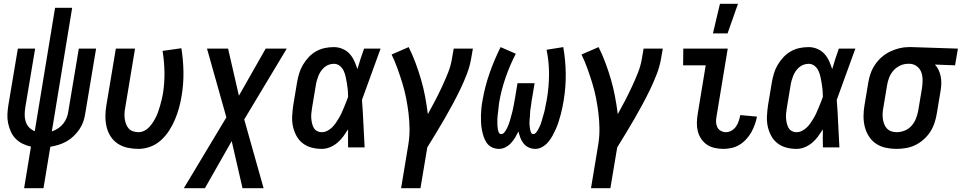

<svg xmlns="http://www.w3.org/2000/svg" viewBox="-20 -776 5064 1011"><path d="M107 215 143 -4Q120 -9 99.5 -19Q79 -29 63 -45Q47 -61 37.5 -82Q28 -103 23 -126Q18 -149 19 -173Q20 -197 24 -222L74 -520H165L113 -209Q110 -190 110 -171Q110 -152 115.5 -135Q121 -118 133.5 -105Q146 -92 163 -85L270 -735H360L253 -84Q271 -90 286.5 -100.5Q302 -111 313.5 -125.5Q325 -140 331.5 -157Q338 -174 340 -191L395 -520H486L429 -179Q426 -157 418.5 -135.5Q411 -114 398 -95Q385 -76 368 -59.5Q351 -43 330.5 -31.5Q310 -20 288.5 -13.5Q267 -7 245 -3L209 215Z M709 8Q680 8 652 2Q624 -4 601 -19Q578 -34 563 -57Q548 -80 541.5 -107Q535 -134 535 -163Q535 -192 540 -221L590 -520H691L639 -207Q636 -192 635.5 -177.5Q635 -163 637 -149Q639 -135 644 -122Q649 -109 658 -99Q667 -89 681 -84.5Q695 -80 709 -80Q725 -80 740 -87.5Q755 -95 766 -107Q777 -119 786 -133Q795 -147 802 -161.5Q809 -176 814 -191Q819 -206 823.5 -221.5Q828 -237 831.5 -252Q835 -267 838 -283Q847 -340 846 -396.5Q845 -453 836 -508L935 -522Q945 -461 946 -397.5Q947 -334 936 -269Q931 -238 922.5 -207.5Q914 -177 901.5 -147Q889 -117 871 -89Q853 -61 828 -38Q803 -15 771.5 -3.5Q740 8 709 8Z M948 215 1172 -158 1070 -520H1181L1238 -272L1379 -520H1490L1266 -147L1368 215H1257L1200 -33L1059 215Z M1675 8Q1646 8 1620 1Q1594 -6 1573.5 -22Q1553 -38 1540.5 -61.5Q1528 -85 1522.5 -111Q1517 -137 1518.5 -165Q1520 -193 1524 -221L1544 -341Q1548 -365 1555 -388.5Q1562 -412 1574.5 -433.5Q1587 -455 1604.5 -474Q1622 -493 1644 -505.5Q1666 -518 1690 -523Q1714 -528 1738 -528Q1762 -528 1784 -518.5Q1806 -509 1821 -492.5Q1836 -476 1845.5 -455Q1855 -434 1862 -412Q1870 -439 1878.5 -466Q1887 -493 1897 -520H1984Q1959 -453 1935 -385Q1911 -317 1886 -250Q1891 -188 1893.5 -125.5Q1896 -63 1900 0H1813Q1813 -24 1812.5 -47.5Q1812 -71 1813 -95Q1801 -76 1787.5 -57.5Q1774 -39 1756 -24Q1738 -9 1717 -0.5Q1696 8 1675 8ZM1675 -80Q1689 -80 1703 -87Q1717 -94 1728.5 -105Q1740 -116 1748.5 -129Q1757 -142 1765 -155Q1773 -168 1779 -182Q1785 -196 1791 -210Q1797 -224 1802.5 -238Q1808 -252 1813 -266Q1813 -284 1811.5 -301.5Q1810 -319 1807 -336Q1804 -353 1800.5 -370Q1797 -387 1790 -402.5Q1783 -418 1769.5 -429Q1756 -440 1738 -440Q1725 -440 1712 -435.5Q1699 -431 1688.5 -422Q1678 -413 1670 -401.5Q1662 -390 1657 -377.5Q1652 -365 1648.5 -352.5Q1645 -340 1643 -327L1623 -207Q1621 -194 1619.5 -180Q1618 -166 1619 -153Q1620 -140 1623 -127Q1626 -114 1632 -103Q1638 -92 1649.5 -86Q1661 -80 1675 -80Z M2092 215 2130 -14Q2137 -57 2136.5 -98.5Q2136 -140 2131 -181Q2126 -222 2118 -262Q2110 -302 2098 -340.5Q2086 -379 2072.5 -416.5Q2059 -454 2042 -489L2132 -528Q2152 -488 2168 -445Q2184 -402 2197 -357.5Q2210 -313 2218.5 -267.5Q2227 -222 2233 -175Q2253 -211 2271.5 -246.5Q2290 -282 2307 -318.5Q2324 -355 2339 -392.5Q2354 -430 2360 -468L2369 -520H2470L2461 -468Q2454 -427 2438.5 -386.5Q2423 -346 2404 -306.5Q2385 -267 2364 -228Q2343 -189 2321 -151Q2299 -113 2276 -75Q2253 -37 2230 0L2194 215Z M2608 8Q2588 8 2571 0Q2554 -8 2543.5 -23Q2533 -38 2527 -55.5Q2521 -73 2517.5 -92Q2514 -111 2513 -130Q2512 -149 2512.5 -169Q2513 -189 2515 -208.5Q2517 -228 2521 -248Q2533 -319 2557.5 -389.5Q2582 -460 2616 -528L2696 -493Q2664 -431 2641.5 -365.5Q2619 -300 2608 -234Q2607 -226 2606 -217Q2605 -208 2604 -199Q2603 -190 2602 -181.5Q2601 -173 2600 -164Q2599 -155 2599 -146.5Q2599 -138 2599 -129Q2599 -120 2599.5 -111.5Q2600 -103 2601.5 -95Q2603 -87 2606.5 -78.5Q2610 -70 2619 -70Q2628 -70 2634.5 -77.5Q2641 -85 2645.5 -93Q2650 -101 2653.5 -109Q2657 -117 2660 -125.5Q2663 -134 2665.5 -142.5Q2668 -151 2670 -159Q2672 -167 2674.5 -175.5Q2677 -184 2679 -192.5Q2681 -201 2682.5 -209.5Q2684 -218 2686 -226.5Q2688 -235 2689 -243.5Q2690 -252 2692 -260L2705 -338H2795L2782 -260Q2780 -252 2779 -243.5Q2778 -235 2777 -226.5Q2776 -218 2774.5 -209.5Q2773 -201 2772 -193Q2771 -185 2771 -176.5Q2771 -168 2770 -159.5Q2769 -151 2768.5 -143Q2768 -135 2768 -126.5Q2768 -118 2769 -110Q2770 -102 2771.5 -94Q2773 -86 2776.5 -78Q2780 -70 2788 -70Q2796 -70 2802.5 -77.5Q2809 -85 2813 -92.5Q2817 -100 2821 -108.5Q2825 -117 2828 -125Q2831 -133 2833 -141Q2835 -149 2837.5 -157.5Q2840 -166 2842.5 -174Q2845 -182 2847 -190.5Q2849 -199 2850.5 -207Q2852 -215 2853.5 -223.5Q2855 -232 2857 -240Q2859 -248 2860 -256Q2871 -322 2871 -387Q2871 -452 2858 -514L2946 -528Q2958 -460 2959 -389Q2960 -318 2948 -246Q2945 -227 2941 -208.5Q2937 -190 2932 -171Q2927 -152 2921 -133.5Q2915 -115 2907 -97Q2899 -79 2889.5 -61.5Q2880 -44 2867 -28.5Q2854 -13 2836 -2.5Q2818 8 2799 8Q2780 8 2764 0.5Q2748 -7 2737 -20.5Q2726 -34 2720 -50.5Q2714 -67 2710 -84Q2702 -68 2693 -52.5Q2684 -37 2671 -23Q2658 -9 2641.5 -0.5Q2625 8 2608 8Z M3092 215 3130 -14Q3137 -57 3136.5 -98.5Q3136 -140 3131 -181Q3126 -222 3118 -262Q3110 -302 3098 -340.5Q3086 -379 3072.5 -416.5Q3059 -454 3042 -489L3132 -528Q3152 -488 3168 -445Q3184 -402 3197 -357.5Q3210 -313 3218.5 -267.5Q3227 -222 3233 -175Q3253 -211 3271.5 -246.5Q3290 -282 3307 -318.5Q3324 -355 3339 -392.5Q3354 -430 3360 -468L3369 -520H3470L3461 -468Q3454 -427 3438.5 -386.5Q3423 -346 3404 -306.5Q3385 -267 3364 -228Q3343 -189 3321 -151Q3299 -113 3276 -75Q3253 -37 3230 0L3194 215Z M3790 8Q3766 8 3743.5 3Q3721 -2 3703 -14Q3685 -26 3672.5 -44.5Q3660 -63 3654.5 -84.5Q3649 -106 3649.5 -130Q3650 -154 3654 -177L3696 -432H3577L3578 -520H3812L3753 -163Q3750 -148 3750.5 -133.5Q3751 -119 3757 -106.5Q3763 -94 3775.5 -87Q3788 -80 3802 -80Q3818 -80 3832.5 -88.5Q3847 -97 3856 -110.5Q3865 -124 3870 -139Q3875 -154 3878 -170L3966 -162Q3962 -141 3954.5 -120Q3947 -99 3936 -79.5Q3925 -60 3909.5 -43Q3894 -26 3874.5 -14Q3855 -2 3833 3Q3811 8 3790 8ZM3734 -600 3771 -756H3866L3811 -600Z M4175 8Q4146 8 4120 1Q4094 -6 4073.5 -22Q4053 -38 4040.5 -61.5Q4028 -85 4022.5 -111Q4017 -137 4018.5 -165Q4020 -193 4024 -221L4044 -341Q4048 -365 4055 -388.5Q4062 -412 4074.5 -433.5Q4087 -455 4104.5 -474Q4122 -493 4144 -505.5Q4166 -518 4190 -523Q4214 -528 4238 -528Q4262 -528 4284 -518.5Q4306 -509 4321 -492.5Q4336 -476 4345.5 -455Q4355 -434 4362 -412Q4370 -439 4378.5 -466Q4387 -493 4397 -520H4484Q4459 -453 4435 -385Q4411 -317 4386 -250Q4391 -188 4393.5 -125.5Q4396 -63 4400 0H4313Q4313 -24 4312.5 -47.5Q4312 -71 4313 -95Q4301 -76 4287.5 -57.5Q4274 -39 4256 -24Q4238 -9 4217 -0.5Q4196 8 4175 8ZM4175 -80Q4189 -80 4203 -87Q4217 -94 4228.5 -105Q4240 -116 4248.5 -129Q4257 -142 4265 -155Q4273 -168 4279 -182Q4285 -196 4291 -210Q4297 -224 4302.5 -238Q4308 -252 4313 -266Q4313 -284 4311.5 -301.5Q4310 -319 4307 -336Q4304 -353 4300.5 -370Q4297 -387 4290 -402.5Q4283 -418 4269.5 -429Q4256 -440 4238 -440Q4225 -440 4212 -435.5Q4199 -431 4188.5 -422Q4178 -413 4170 -401.5Q4162 -390 4157 -377.5Q4152 -365 4148.5 -352.5Q4145 -340 4143 -327L4123 -207Q4121 -194 4119.5 -180Q4118 -166 4119 -153Q4120 -140 4123 -127Q4126 -114 4132 -103Q4138 -92 4149.5 -86Q4161 -80 4175 -80Z M4701 8Q4672 8 4644 2Q4616 -4 4593.5 -19Q4571 -34 4556 -57Q4541 -80 4534 -107Q4527 -134 4527 -163Q4527 -192 4532 -221L4552 -341Q4556 -366 4564.5 -390Q4573 -414 4588 -436Q4603 -458 4623 -475.5Q4643 -493 4667 -504.5Q4691 -516 4715.5 -522Q4740 -528 4765 -528H4781L5024 -520L5009 -432L4903 -436Q4915 -423 4922.5 -407Q4930 -391 4933.5 -373Q4937 -355 4936.5 -336Q4936 -317 4933 -299L4913 -179Q4909 -154 4901 -129.5Q4893 -105 4879 -83Q4865 -61 4844.5 -42.5Q4824 -24 4800.5 -12.5Q4777 -1 4751.5 3.5Q4726 8 4701 8ZM4702 -80Q4723 -80 4744 -88.5Q4765 -97 4780 -114Q4795 -131 4803 -151.5Q4811 -172 4815 -193L4835 -313Q4838 -334 4838 -355Q4838 -376 4831.5 -394.5Q4825 -413 4809.5 -425.5Q4794 -438 4774 -440H4760Q4740 -440 4719.5 -430.5Q4699 -421 4684.5 -404.5Q4670 -388 4662 -367.5Q4654 -347 4651 -327L4631 -207Q4628 -192 4627.5 -177.5Q4627 -163 4629 -149Q4631 -135 4636 -122Q4641 -109 4650.5 -99Q4660 -89 4673.5 -84.5Q4687 -80 4702 -80Z"/></svg>

Font: Iosevka Semibold
Style: Italic
Weight: 600
Italic angle: -9°
Monospace: yes
Designer: Belleve Invis
Foundry: Belleve Invis
Version: Version 32.5.0; ttfautohint (v1.8.4)